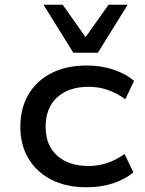

<svg xmlns="http://www.w3.org/2000/svg" viewBox="-20 -783 613 812"><path d="M346 9Q261 9 198.5 -22.5Q136 -54 101 -111.5Q66 -169 66 -247Q66 -326 101 -384.5Q136 -443 199 -474.5Q262 -506 347 -506Q408 -506 460 -488.5Q512 -471 547 -441L510 -363Q477 -388 437.5 -402Q398 -416 356 -416Q271 -416 222 -371.5Q173 -327 173 -247Q173 -168 222 -124.5Q271 -81 355 -81Q398 -81 437 -95Q476 -109 507 -132L544 -54Q510 -25 459 -8Q408 9 346 9ZM290 -560 164 -763H245L342 -626L439 -763H520L394 -560Z"/></svg>

Font: Nunito Sans 7pt SemiExpanded Medium
Style: Regular
Weight: 500
Width: 6
Designer: Vernon Adams
Foundry: Vernon Adams
Version: Version 3.101;gftools[0.9.27]